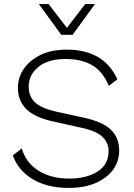

<svg xmlns="http://www.w3.org/2000/svg" viewBox="-20 -914 659 944"><path d="M308 -670Q491 -670 557 -524L515 -492Q486 -562 433.5 -593Q381 -624 304 -624Q215 -624 168 -584.5Q121 -545 121 -488Q121 -442 150.5 -412Q180 -382 261 -364L390 -336Q486 -315 526 -275.5Q566 -236 566 -174Q566 -120 535 -78.5Q504 -37 448.5 -13.5Q393 10 319 10Q213 10 141.5 -32.5Q70 -75 43 -150L87 -184Q108 -113 169.5 -74.5Q231 -36 321 -36Q405 -36 459.5 -70.5Q514 -105 514 -171Q514 -212 484 -241Q454 -270 380 -286L244 -316Q149 -337 108.5 -378.5Q68 -420 68 -482Q68 -533 97 -575.5Q126 -618 179.5 -644Q233 -670 308 -670ZM447 -894 337 -743H281L171 -894H219L309 -777L399 -894Z"/></svg>

Font: Work Sans Light
Style: Regular
Weight: 300
Designer: Wei Huang
Foundry: Wei Huang
Version: Version 2.012; ttfautohint (v1.8.3)